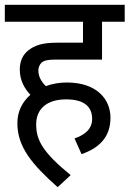

<svg xmlns="http://www.w3.org/2000/svg" viewBox="-20 -642 537 796"><path d="M289 -68 318 -3C394 -29 438 -76 438 -154C438 -229 383 -300 257 -300C227 -300 197 -295 170 -285C152 -303 139 -324 139 -350C139 -362 144 -374 152 -382C163 -391 176 -395 212 -395H403V-552H497V-622H0V-552H324V-465H217C158 -465 124 -455 96 -432C75 -415 62 -389 62 -353C62 -308 83 -273 106 -249C73 -220 52 -181 52 -131C52 -33 113 40 219 134L273 84C154 -13 130 -63 130 -127C130 -190 174 -230 254 -230C330 -230 362 -199 362 -149C362 -105 329 -82 289 -68Z"/></svg>

Font: Noto Sans Devanagari UI SemiCondensed
Style: Regular
Weight: 400
Width: 4
Designer: Jelle Bosma - Monotype Design Team
Foundry: Monotype Imaging Inc.
Version: Version 2.003